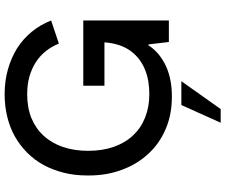

<svg xmlns="http://www.w3.org/2000/svg" viewBox="-92 -658 974 830"><g transform="rotate(-90 395.0 -243.0)"><path d="M395.5 13H391Q315 13 253 -13.5Q189 -40.5 144.5 -89.5Q99.5 -138 75.5 -204.5Q51.5 -269 51.5 -344.5V-355Q51.5 -407 63 -453Q75 -501.5 97 -542Q119 -582 151 -613.5Q182.5 -644.5 221.5 -666.5Q260.5 -688 306.5 -699Q352.5 -710 402.5 -710Q459 -710 509.5 -696Q560 -681.5 601.5 -656Q642 -630 672.5 -593Q702.5 -556.5 721.5 -509L621.5 -475.5Q609 -507 588.5 -532.5Q568.5 -557.5 540.5 -575.5Q513 -593 478.5 -603Q444 -612.5 402.5 -612.5Q345 -612.5 299 -594Q253.5 -575 222.5 -540.5Q191 -506 174.5 -457.5Q158 -408.5 158 -349Q158 -287 175.5 -237.5Q193 -188 225.5 -154Q257.5 -120 302.5 -102.5Q348 -84.5 402.5 -84.5Q430.5 -84.5 456 -88.5Q482 -92.5 506 -102Q529.5 -111 550.5 -126Q571 -141 587.5 -162.5Q621.5 -206.5 627 -278.5H439.5V-370H721.5V0H628.5L618 -88.5H614.5Q597 -62 573.5 -43Q550 -24.5 522 -11.5Q493.5 1 461.5 7Q429.5 13 395.5 13ZM338.5 224H279.5L356 54H459Z"/></g></svg>

Font: Acari Sans Neue SemiBold
Style: Regular
Weight: 600
Designer: Alfredo Marco Pradil (font), Cristiano Sobral (main changes)
Foundry: Hanken Design Co. (font), Cristiano Sobral (main changes)
Version: Version 2.459;March 19, 2022;FontCreator 14.0.0.2808 64-bit;